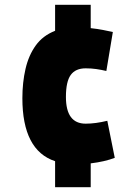

<svg xmlns="http://www.w3.org/2000/svg" viewBox="-20 -672 567 798"><path d="M209 106V-2Q73 -47 73 -264Q73 -329 86 -385.5Q99 -442 128.5 -483Q158 -524 209 -544V-652H357V-555Q385 -552 408 -547.5Q431 -543 449 -539L422 -377Q401 -382 380 -385Q359 -388 336 -388Q294 -388 274 -360.5Q254 -333 254 -269Q254 -158 336 -158Q377 -158 426 -170L457 -16Q415 0 357 7V106Z"/></svg>

Font: Georama SemiCondensed ExtraBold
Style: Regular
Weight: 800
Width: 4
Designer: Jean-Baptiste Levee
Foundry: Production Type
Version: Version 1.000